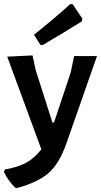

<svg xmlns="http://www.w3.org/2000/svg" viewBox="-37 -744 504 956"><path d="M313 -724 325 -723 373 -651 371 -638Q254 -565 176 -520L164 -521L132 -571Q240 -657 313 -724ZM125 -468 141 -394 224 -134H232L315 -383L332 -465H446L294 -31Q259 69 206.5 116Q154 163 49 192L39 191Q5 158 -17 113L-13 100Q50 89 91 67.5Q132 46 169 0L-1 -462Z"/></svg>

Font: Alegreya Sans
Style: Bold
Weight: 700
Designer: Juan Pablo del Peral
Foundry: Huerta Tipografica
Version: Version 2.007